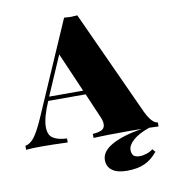

<svg xmlns="http://www.w3.org/2000/svg" viewBox="-104 -683 837 945"><g transform="rotate(-10 314.0 -210.0)"><path d="M645 -20V0Q594 -3 498 -3Q377 -3 320 0V-20Q351 -22 366 -30.5Q381 -39 381 -59Q381 -77 368 -104L319 -218H132Q98 -140 98 -93Q98 -53 122 -37.5Q146 -22 191 -20V0Q116 -3 60 -3Q13 -3 -17 0V-20Q7 -24 27.5 -50Q48 -76 75 -137L280 -608Q302 -606 313 -606Q324 -606 346 -608L586 -84Q616 -22 645 -20ZM310 -238 225 -434 140 -238ZM489 90Q489 110 498.5 119Q508 128 529 128Q546 128 565 121.5Q584 115 595 105L608 120Q579 156 543 172Q507 188 455 188Q407 188 381.5 169.5Q356 151 356 117Q356 74 410.5 43.5Q465 13 564 -3H602Q544 17 516.5 42Q489 67 489 90Z"/></g></svg>

Font: Playfair Display SC Black
Style: Regular
Weight: 900
Designer: Claus Eggers Sørensen
Foundry: Claus Eggers Sørensen
Version: Version 1.200; ttfautohint (v1.6)